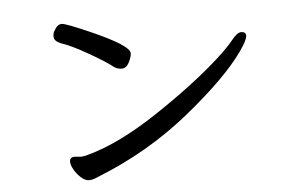

<svg xmlns="http://www.w3.org/2000/svg" viewBox="-46 -688 1092 725"><g transform="rotate(-5 500.0 -325.5)"><path d="M264 -27Q277 -27 297 -36Q494 -114 650.5 -241Q807 -368 873 -462Q902 -503 902 -519Q902 -534 884 -534Q869 -534 848 -507.5Q827 -481 784 -442Q684 -352 535.5 -253.5Q387 -155 268 -123Q252 -118 239 -118L217 -120Q198 -120 198 -103Q198 -90 208 -72.5Q218 -55 233.5 -41Q249 -27 264 -27ZM423 -436Q441 -436 451.5 -457Q462 -478 462 -491Q462 -521 313 -586Q226 -624 212 -624Q195 -624 183 -601Q177 -594 177 -579Q177 -562 201 -552Q239 -540 304.5 -502.5Q370 -465 394 -445Q407 -436 423 -436Z"/></g></svg>

Font: LXGW WenKai TC
Style: Bold
Weight: 700
Designer: LXGW / Fontworks Inc.
Foundry: LXGW / Fontworks Inc.
Version: Version 1.330;April 28, 2024